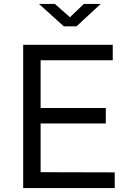

<svg xmlns="http://www.w3.org/2000/svg" viewBox="-20 -949 666 969"><path d="M403 -929 333 -862 257 -929H177L302 -816H366L488 -929ZM97 0H559V-79L185 -80V-326H514V-404H185V-645H549V-723H97Z"/></svg>

Font: United Sans
Style: Regular
Weight: 400
Designer: Pablo Impallari, Rodrigo Fuenzalida (Modified by Dan O. Williams)
Version: Version 1.000;PS 001.000;hotconv 1.0.88;makeotf.lib2.5.64775